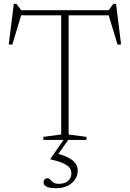

<svg xmlns="http://www.w3.org/2000/svg" viewBox="-20 -736 683 1010"><path d="M302 -677H341V-28.5L435 -16V0H208V-16L302 -28.5ZM575.5 -655.5H67.5L94 -664.5L44.5 -501L26 -502.5L52.5 -715.5H67L96 -676.5L76 -682.5H570.5L547 -676.5L576 -715.5H590.5L617 -502.5L598.5 -501L549 -664.5ZM276 254Q236 254 222.5 245Q209 236 209 223Q209 214.5 214.5 208Q220 201.5 231 201.5Q237.5 201.5 244 208.8Q250.5 216 260.8 223.5Q271 231 289.5 231Q321.5 231 338.5 215.2Q355.5 199.5 355.5 175Q355.5 160 346.8 147.5Q338 135 314.2 123.8Q290.5 112.5 245 102V100L314 0H339L281 82L275 70Q320 82 344.8 96.2Q369.5 110.5 379.2 126.8Q389 143 389 160.5Q389 186 375.2 207.2Q361.5 228.5 336.2 241.2Q311 254 276 254Z"/></svg>

Font: Newsreader ExtraLight
Style: Regular
Weight: 250
Designer: Hugues Gentile
Foundry: Production Type
Version: Version 1.003